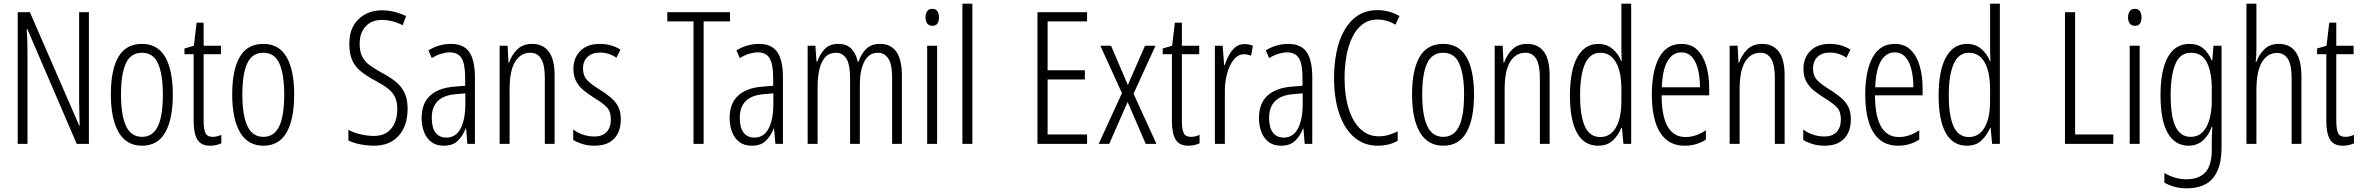

<svg xmlns="http://www.w3.org/2000/svg" viewBox="-20 -780 12798 1041"><path d="M462 0H396L128 -623H125Q127 -592 128 -560.5Q129 -529 129 -493V0H76V-714H142L410 -98H412Q411 -137 410 -172.5Q409 -208 409 -234V-714H462Z M917 -267Q917 -134 876 -62Q835 10 750 10Q666 10 623.5 -62.5Q581 -135 581 -268Q581 -401 622 -471.5Q663 -542 750 -542Q835 -542 876 -470.5Q917 -399 917 -267ZM636 -268Q636 -155 663.5 -96.5Q691 -38 750 -38Q808 -38 835.5 -94.5Q863 -151 863 -267Q863 -376 837 -435Q811 -494 750 -494Q689 -494 662.5 -436.5Q636 -379 636 -268Z M1133 -38Q1145 -38 1157.5 -41Q1170 -44 1180 -49V-3Q1167 3 1152 6.5Q1137 10 1119 10Q1070 10 1050 -23.5Q1030 -57 1030 -123V-486H980V-517L1031 -532L1046 -657H1084V-532H1178V-486H1084V-126Q1084 -81 1093.5 -59.5Q1103 -38 1133 -38Z M1575 -267Q1575 -134 1534 -62Q1493 10 1408 10Q1324 10 1281.5 -62.5Q1239 -135 1239 -268Q1239 -401 1280 -471.5Q1321 -542 1408 -542Q1493 -542 1534 -470.5Q1575 -399 1575 -267ZM1294 -268Q1294 -155 1321.5 -96.5Q1349 -38 1408 -38Q1466 -38 1493.5 -94.5Q1521 -151 1521 -267Q1521 -376 1495 -435Q1469 -494 1408 -494Q1347 -494 1320.5 -436.5Q1294 -379 1294 -268Z M2190 -191Q2190 -98 2141.5 -44Q2093 10 2009 10Q1973 10 1936 3Q1899 -4 1869 -18V-76Q1899 -60 1936.5 -51.5Q1974 -43 2007 -43Q2070 -43 2102 -83.5Q2134 -124 2134 -187Q2134 -228 2121.5 -254Q2109 -280 2082.5 -300.5Q2056 -321 2014 -343Q1973 -365 1941.5 -389Q1910 -413 1892 -448.5Q1874 -484 1874 -541Q1873 -626 1923 -675Q1973 -724 2051 -724Q2089 -724 2123.5 -714.5Q2158 -705 2182 -693L2163 -643Q2133 -659 2104.5 -665.5Q2076 -672 2052 -672Q1994 -672 1962 -636.5Q1930 -601 1930 -543Q1930 -500 1944 -473Q1958 -446 1984.5 -426.5Q2011 -407 2049 -386Q2095 -362 2126 -336.5Q2157 -311 2173.5 -276.5Q2190 -242 2190 -191Z M2425 -542Q2494 -542 2524.5 -497.5Q2555 -453 2555 -360V0H2514L2507 -84H2505Q2490 -44 2462.5 -17Q2435 10 2386 10Q2344 10 2317.5 -11Q2291 -32 2278.5 -66Q2266 -100 2266 -140Q2266 -219 2311.5 -261Q2357 -303 2441 -310L2502 -315V-358Q2502 -433 2482.5 -464.5Q2463 -496 2419 -496Q2398 -496 2373.5 -489Q2349 -482 2321 -465L2303 -507Q2360 -542 2425 -542ZM2447 -269Q2321 -257 2321 -141Q2321 -88 2341.5 -61Q2362 -34 2400 -34Q2452 -34 2477.5 -83.5Q2503 -133 2503 -216V-274Z M2865 -542Q2924 -542 2955.5 -500Q2987 -458 2987 -370V0H2934V-357Q2934 -428 2914 -461Q2894 -494 2856 -494Q2803 -494 2773 -445.5Q2743 -397 2743 -295V0H2689V-532H2732L2737 -440H2740Q2754 -482 2784.5 -512Q2815 -542 2865 -542Z M3346 -134Q3346 -66 3309.5 -28Q3273 10 3204 10Q3167 10 3137 0.5Q3107 -9 3088 -21V-78Q3109 -61 3139.5 -50.5Q3170 -40 3203 -40Q3246 -40 3269 -64.5Q3292 -89 3292 -133Q3292 -175 3270.5 -198Q3249 -221 3204 -248Q3170 -269 3144.5 -290Q3119 -311 3104 -339Q3089 -367 3089 -407Q3089 -466 3126.5 -504Q3164 -542 3232 -542Q3295 -542 3344 -511L3322 -467Q3282 -495 3232 -495Q3191 -495 3166 -472Q3141 -449 3141 -408Q3141 -370 3162.5 -346.5Q3184 -323 3232 -294Q3265 -273 3290.5 -252Q3316 -231 3331 -203.5Q3346 -176 3346 -134Z M3795 0H3740V-664H3598V-714H3938V-664H3795Z M4095 -542Q4164 -542 4194.5 -497.5Q4225 -453 4225 -360V0H4184L4177 -84H4175Q4160 -44 4132.5 -17Q4105 10 4056 10Q4014 10 3987.5 -11Q3961 -32 3948.5 -66Q3936 -100 3936 -140Q3936 -219 3981.5 -261Q4027 -303 4111 -310L4172 -315V-358Q4172 -433 4152.5 -464.5Q4133 -496 4089 -496Q4068 -496 4043.5 -489Q4019 -482 3991 -465L3973 -507Q4030 -542 4095 -542ZM4117 -269Q3991 -257 3991 -141Q3991 -88 4011.5 -61Q4032 -34 4070 -34Q4122 -34 4147.5 -83.5Q4173 -133 4173 -216V-274Z M4752 -542Q4810 -542 4840 -499.5Q4870 -457 4870 -367V0H4817V-359Q4817 -432 4796 -463Q4775 -494 4740 -494Q4692 -494 4667 -447.5Q4642 -401 4642 -319V0H4589V-352Q4589 -433 4568 -463.5Q4547 -494 4513 -494Q4475 -494 4453 -468.5Q4431 -443 4422 -401Q4413 -359 4413 -309V0H4359V-532H4401L4407 -446H4411Q4424 -484 4450.5 -513Q4477 -542 4525 -542Q4573 -542 4598 -513.5Q4623 -485 4630 -446H4635Q4651 -491 4678 -516.5Q4705 -542 4752 -542Z M5035 -732Q5054 -732 5062.5 -719Q5071 -706 5071 -686Q5071 -640 5035 -640Q5017 -640 5007.5 -652.5Q4998 -665 4998 -686Q4998 -706 5007 -719Q5016 -732 5035 -732ZM5061 -532V0H5007V-532Z M5252 0H5198V-760H5252Z M5874 0H5605V-714H5874V-664H5660V-399H5862V-349H5660V-51H5874Z M6063 -275 5946 -532H6004L6095 -319L6188 -532H6245L6126 -272L6250 0H6192L6094 -227L5994 0H5937Z M6437 -38Q6449 -38 6461.5 -41Q6474 -44 6484 -49V-3Q6471 3 6456 6.5Q6441 10 6423 10Q6374 10 6354 -23.5Q6334 -57 6334 -123V-486H6284V-517L6335 -532L6350 -657H6388V-532H6482V-486H6388V-126Q6388 -81 6397.5 -59.5Q6407 -38 6437 -38Z M6728 -541Q6738 -541 6750 -539Q6762 -537 6773 -532L6763 -478Q6756 -481 6745.5 -483.5Q6735 -486 6725 -486Q6692 -486 6668.5 -456Q6645 -426 6632.5 -378.5Q6620 -331 6621 -279V0H6567V-532H6609L6617 -427H6620Q6630 -456 6644 -482Q6658 -508 6678.5 -524.5Q6699 -541 6728 -541Z M6965 -542Q7034 -542 7064.5 -497.5Q7095 -453 7095 -360V0H7054L7047 -84H7045Q7030 -44 7002.5 -17Q6975 10 6926 10Q6884 10 6857.5 -11Q6831 -32 6818.5 -66Q6806 -100 6806 -140Q6806 -219 6851.5 -261Q6897 -303 6981 -310L7042 -315V-358Q7042 -433 7022.5 -464.5Q7003 -496 6959 -496Q6938 -496 6913.5 -489Q6889 -482 6861 -465L6843 -507Q6900 -542 6965 -542ZM6987 -269Q6861 -257 6861 -141Q6861 -88 6881.5 -61Q6902 -34 6940 -34Q6992 -34 7017.5 -83.5Q7043 -133 7043 -216V-274Z M7450 -674Q7401 -674 7367 -648Q7333 -622 7311.5 -577Q7290 -532 7280 -475Q7270 -418 7270 -357Q7270 -261 7292.5 -190Q7315 -119 7356.5 -80Q7398 -41 7454 -41Q7486 -41 7512.5 -49.5Q7539 -58 7558 -68V-17Q7537 -4 7509 3Q7481 10 7449 10Q7377 10 7324 -34.5Q7271 -79 7242 -161.5Q7213 -244 7213 -358Q7213 -432 7226.5 -498Q7240 -564 7268.5 -615Q7297 -666 7341.5 -695.5Q7386 -725 7448 -725Q7512 -725 7568 -693L7546 -646Q7523 -660 7498.5 -667Q7474 -674 7450 -674Z M7972 -267Q7972 -134 7931 -62Q7890 10 7805 10Q7721 10 7678.5 -62.5Q7636 -135 7636 -268Q7636 -401 7677 -471.5Q7718 -542 7805 -542Q7890 -542 7931 -470.5Q7972 -399 7972 -267ZM7691 -268Q7691 -155 7718.5 -96.5Q7746 -38 7805 -38Q7863 -38 7890.5 -94.5Q7918 -151 7918 -267Q7918 -376 7892 -435Q7866 -494 7805 -494Q7744 -494 7717.5 -436.5Q7691 -379 7691 -268Z M8260 -542Q8319 -542 8350.5 -500Q8382 -458 8382 -370V0H8329V-357Q8329 -428 8309 -461Q8289 -494 8251 -494Q8198 -494 8168 -445.5Q8138 -397 8138 -295V0H8084V-532H8127L8132 -440H8135Q8149 -482 8179.5 -512Q8210 -542 8260 -542Z M8645 10Q8569 10 8530.5 -59.5Q8492 -129 8492 -262Q8492 -398 8532 -470Q8572 -542 8646 -542Q8692 -542 8724 -514Q8756 -486 8770 -449H8773Q8772 -469 8771.5 -486Q8771 -503 8771 -520V-760H8824V0H8782L8774 -87H8771Q8755 -48 8725 -19Q8695 10 8645 10ZM8656 -37Q8711 -37 8741 -88.5Q8771 -140 8771 -233V-295Q8771 -390 8741.5 -442Q8712 -494 8656 -494Q8601 -494 8574 -434.5Q8547 -375 8547 -262Q8547 -153 8573 -95Q8599 -37 8656 -37Z M9096 -542Q9150 -542 9183 -509Q9216 -476 9231.5 -422Q9247 -368 9247 -305V-263H8989Q8990 -37 9119 -37Q9175 -37 9229 -74V-23Q9204 -7 9175.5 1.5Q9147 10 9115 10Q9052 10 9012.5 -24.5Q8973 -59 8954.5 -121Q8936 -183 8936 -265Q8936 -395 8976 -468.5Q9016 -542 9096 -542ZM9096 -496Q9049 -496 9021.5 -449.5Q8994 -403 8990 -307H9197Q9197 -358 9187 -401Q9177 -444 9154.5 -470Q9132 -496 9096 -496Z M9534 -542Q9593 -542 9624.5 -500Q9656 -458 9656 -370V0H9603V-357Q9603 -428 9583 -461Q9563 -494 9525 -494Q9472 -494 9442 -445.5Q9412 -397 9412 -295V0H9358V-532H9401L9406 -440H9409Q9423 -482 9453.5 -512Q9484 -542 9534 -542Z M10015 -134Q10015 -66 9978.5 -28Q9942 10 9873 10Q9836 10 9806 0.5Q9776 -9 9757 -21V-78Q9778 -61 9808.5 -50.5Q9839 -40 9872 -40Q9915 -40 9938 -64.5Q9961 -89 9961 -133Q9961 -175 9939.5 -198Q9918 -221 9873 -248Q9839 -269 9813.5 -290Q9788 -311 9773 -339Q9758 -367 9758 -407Q9758 -466 9795.5 -504Q9833 -542 9901 -542Q9964 -542 10013 -511L9991 -467Q9951 -495 9901 -495Q9860 -495 9835 -472Q9810 -449 9810 -408Q9810 -370 9831.5 -346.5Q9853 -323 9901 -294Q9934 -273 9959.5 -252Q9985 -231 10000 -203.5Q10015 -176 10015 -134Z M10253 -542Q10307 -542 10340 -509Q10373 -476 10388.5 -422Q10404 -368 10404 -305V-263H10146Q10147 -37 10276 -37Q10332 -37 10386 -74V-23Q10361 -7 10332.5 1.5Q10304 10 10272 10Q10209 10 10169.5 -24.5Q10130 -59 10111.5 -121Q10093 -183 10093 -265Q10093 -395 10133 -468.5Q10173 -542 10253 -542ZM10253 -496Q10206 -496 10178.5 -449.5Q10151 -403 10147 -307H10354Q10354 -358 10344 -401Q10334 -444 10311.5 -470Q10289 -496 10253 -496Z M10644 10Q10568 10 10529.5 -59.5Q10491 -129 10491 -262Q10491 -398 10531 -470Q10571 -542 10645 -542Q10691 -542 10723 -514Q10755 -486 10769 -449H10772Q10771 -469 10770.5 -486Q10770 -503 10770 -520V-760H10823V0H10781L10773 -87H10770Q10754 -48 10724 -19Q10694 10 10644 10ZM10655 -37Q10710 -37 10740 -88.5Q10770 -140 10770 -233V-295Q10770 -390 10740.5 -442Q10711 -494 10655 -494Q10600 -494 10573 -434.5Q10546 -375 10546 -262Q10546 -153 10572 -95Q10598 -37 10655 -37Z M11176 0V-714H11231V-51H11438V0Z M11555 -732Q11574 -732 11582.5 -719Q11591 -706 11591 -686Q11591 -640 11555 -640Q11537 -640 11527.5 -652.5Q11518 -665 11518 -686Q11518 -706 11527 -719Q11536 -732 11555 -732ZM11581 -532V0H11527V-532Z M11851 -542Q11897 -542 11926 -517.5Q11955 -493 11971 -453H11975L11981 -532H12025V20Q12025 128 11979.5 184.5Q11934 241 11835 241Q11769 241 11715 210V158Q11745 175 11773.5 183.5Q11802 192 11834 192Q11902 192 11937 154.5Q11972 117 11972 30V-2Q11972 -21 11972.5 -43.5Q11973 -66 11975 -93H11972Q11955 -46 11923.5 -18Q11892 10 11846 10Q11773 10 11733.5 -58Q11694 -126 11694 -264Q11694 -398 11733.5 -470Q11773 -542 11851 -542ZM11859 -494Q11800 -494 11774.5 -432.5Q11749 -371 11749 -264Q11749 -147 11776 -92.5Q11803 -38 11857 -38Q11897 -38 11922.5 -64Q11948 -90 11960 -134.5Q11972 -179 11972 -233V-300Q11972 -389 11945.5 -441.5Q11919 -494 11859 -494Z M12214 -519Q12214 -475 12210 -445H12214Q12227 -483 12257 -512.5Q12287 -542 12335 -542Q12458 -542 12458 -365V0H12405V-354Q12405 -430 12384 -461.5Q12363 -493 12326 -493Q12275 -493 12244.5 -444Q12214 -395 12214 -289V0H12160V-760H12214Z M12696 -38Q12708 -38 12720.5 -41Q12733 -44 12743 -49V-3Q12730 3 12715 6.5Q12700 10 12682 10Q12633 10 12613 -23.5Q12593 -57 12593 -123V-486H12543V-517L12594 -532L12609 -657H12647V-532H12741V-486H12647V-126Q12647 -81 12656.5 -59.5Q12666 -38 12696 -38Z"/></svg>

Font: Noto Sans Tamil ExtraCondensed Light
Style: Regular
Weight: 300
Width: 2
Designer: Jelle Bosma - Monotype Design Team
Foundry: Monotype Imaging Inc.
Version: Version 2.004; ttfautohint (v1.8.4.7-5d5b)